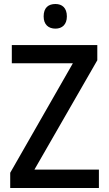

<svg xmlns="http://www.w3.org/2000/svg" viewBox="-20 -939 543 959"><path d="M257 -919C222 -919 198 -901 198 -857C198 -816 222 -796 257 -796C290 -796 314 -816 314 -857C314 -900 290 -919 257 -919ZM474 0V-92H152L466 -638V-714H39V-623H344L31 -76V0Z"/></svg>

Font: Noto Sans SemiCondensed Medium
Style: Regular
Weight: 500
Width: 4
Designer: Monotype Design Team
Foundry: Monotype Imaging Inc.
Version: Version 2.013